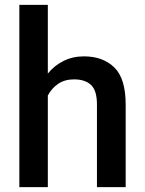

<svg xmlns="http://www.w3.org/2000/svg" viewBox="-20 -770 596 790"><path d="M176.8 -750V-467.3Q203.6 -500.5 241.5 -519.3Q279.3 -538.1 325.2 -538.1Q403.3 -538.1 450.2 -492.7Q497.1 -447.3 497.1 -339.4V0H378.9V-340.3Q378.9 -397.5 354.5 -420.4Q330.1 -443.4 284.7 -443.4Q246.1 -443.4 219.2 -425Q192.4 -406.7 176.8 -377V0H59.6V-750Z"/></svg>

Font: Vazirmatn RD UI FD Medium
Style: Regular
Weight: 500
Designer: Saber Rastikerdar
Foundry: Saber Rastikerdar
Version: Version 33.003